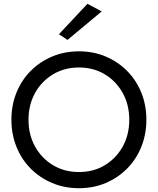

<svg xmlns="http://www.w3.org/2000/svg" viewBox="-20 -980 830 1010"><path d="M335 -770 290 -800 440 -960 515 -920ZM40 -350Q40 -427 66.5 -492.5Q93 -558 141 -606.5Q189 -655 254 -682.5Q319 -710 395 -710Q472 -710 536.5 -682.5Q601 -655 649 -606.5Q697 -558 723.5 -492.5Q750 -427 750 -350Q750 -274 723.5 -208Q697 -142 649 -93.5Q601 -45 536.5 -17.5Q472 10 395 10Q319 10 254 -17.5Q189 -45 141 -93.5Q93 -142 66.5 -208Q40 -274 40 -350ZM130 -350Q130 -271 164.5 -209Q199 -147 259 -111Q319 -75 395 -75Q472 -75 531.5 -111Q591 -147 625.5 -209Q660 -271 660 -350Q660 -429 625.5 -491Q591 -553 531.5 -589Q472 -625 395 -625Q319 -625 259 -589Q199 -553 164.5 -491Q130 -429 130 -350Z"/></svg>

Font: Jost
Style: Regular
Weight: 400
Version: Version 3.710